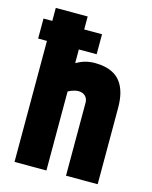

<svg xmlns="http://www.w3.org/2000/svg" viewBox="-107 -771 669 843"><g transform="rotate(15 227.0 -350.0)"><path d="M267 -550V-641H1V-550ZM186 -488V-700H41V0H186V-359Q195 -364 203 -367Q211 -370 218.5 -371.5Q226 -373 232 -373Q242 -373 250 -370Q258 -367 263.5 -361.5Q269 -356 272 -348.5Q275 -341 275 -333V0H419V-346Q419 -385 411.5 -413Q404 -441 390.5 -460Q377 -479 358.5 -490Q340 -501 317.5 -506Q295 -511 270 -511Q252 -511 235.5 -507.5Q219 -504 206 -498Q193 -492 186 -488Z"/></g></svg>

Font: Advent Pro ExtraBold
Style: Regular
Weight: 800
Designer: VivaRado, Andreas Kalpakidis
Foundry: VivaRado, Andreas Kalpakidis
Version: Version 3.000